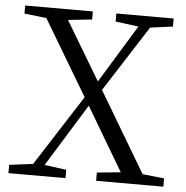

<svg xmlns="http://www.w3.org/2000/svg" viewBox="-52 -780 806 831"><g transform="rotate(5 351.0 -364.5)"><path d="M15 0V-36L118 -49L315 -356L120 -683L24 -694V-729H318V-694L214 -683L366 -429L520 -681L420 -694V-729H669V-694L571 -681L387 -394L594 -46L688 -36V0H396V-36L499 -46L336 -321L168 -49L263 -36V0Z"/></g></svg>

Font: Cactus Classical Serif
Style: Regular
Weight: 400
Designer: Henry Chan (via Glyphwiki)、田海東、宇文滿月
Foundry: Moonlit Owen
Version: Version 1.000